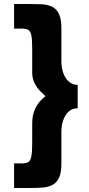

<svg xmlns="http://www.w3.org/2000/svg" viewBox="-20 -781 441 954"><path d="M87 31Q108 31 119.5 25Q131 19 135.5 -2.5Q140 -24 140 -69V-167Q140 -206 151.5 -233Q163 -260 178.5 -277.5Q194 -295 206 -303Q196 -312 180 -328Q164 -344 152 -367.5Q140 -391 140 -420V-540Q140 -586 135.5 -606.5Q131 -627 119.5 -633Q108 -639 87 -639H50V-761H129Q157 -761 184.5 -760Q212 -759 235 -749.5Q258 -740 271.5 -714.5Q285 -689 285 -641V-476Q285 -446 294 -419.5Q303 -393 321 -376.5Q339 -360 366 -359V-243Q339 -243 321 -226.5Q303 -210 294 -183.5Q285 -157 285 -126V32Q285 80 272 105Q259 130 236.5 140Q214 150 186 151.5Q158 153 129 153H50V31Z"/></svg>

Font: Reem Kufi
Style: Regular
Weight: 400
Designer: Khaled Hosny
Version: Version 1.6